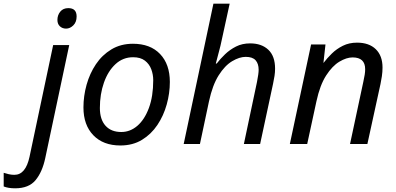

<svg xmlns="http://www.w3.org/2000/svg" viewBox="-146 -780 2145 1040"><path d="M212 -625Q192 -625 178.5 -637.5Q165 -650 165 -672Q165 -698 180.5 -717Q196 -736 224 -736Q269 -736 269 -691Q269 -660 251 -642.5Q233 -625 212 -625ZM-64 240Q-101 240 -126 230V156Q-114 160 -99 163.5Q-84 167 -68 167Q-7 167 14 69L142 -536H229L99 77Q83 152 46.5 196Q10 240 -64 240Z M506 8Q413 8 359.5 -47.5Q306 -103 306 -198Q306 -260 323 -321Q340 -382 373.5 -432Q407 -482 457.5 -512.5Q508 -543 574 -543Q668 -543 721 -487.5Q774 -432 774 -336Q774 -275 757 -214Q740 -153 706.5 -103Q673 -53 623 -22.5Q573 8 506 8ZM511 -65Q559 -65 598 -98.5Q637 -132 660.5 -195Q684 -258 684 -346Q684 -376 673.5 -404.5Q663 -433 639 -451.5Q615 -470 575 -470Q520 -470 479.5 -432.5Q439 -395 417 -332.5Q395 -270 395 -195Q395 -133 425.5 -99Q456 -65 511 -65Z M849 0 1010 -760H1098L1055 -563Q1049 -533 1040 -500.5Q1031 -468 1023 -436H1028Q1047 -461 1073 -486Q1099 -511 1132.5 -528Q1166 -545 1209 -545Q1271 -545 1307.5 -510.5Q1344 -476 1344 -408Q1344 -389 1341 -369Q1338 -349 1333 -326L1263 0H1175L1246 -336Q1255 -381 1255 -402Q1255 -435 1238.5 -453.5Q1222 -472 1185 -472Q1151 -472 1111.5 -448.5Q1072 -425 1038.5 -372Q1005 -319 986 -231L937 0Z M1424 0 1539 -539H1617L1606 -440H1607Q1626 -465 1651.5 -490Q1677 -515 1711 -532Q1745 -549 1788 -549Q1853 -549 1889.5 -513.5Q1926 -478 1926 -414Q1926 -391 1922.5 -367Q1919 -343 1915 -325L1844 0H1750L1822 -337Q1827 -360 1829.5 -375.5Q1832 -391 1832 -405Q1832 -469 1764 -469Q1731 -469 1692.5 -446Q1654 -423 1620.5 -371Q1587 -319 1568 -231L1518 0Z"/></svg>

Font: Noto IKEA Latin
Style: Italic
Weight: 400
Italic angle: -12°
Designer: Monotype Design Team
Foundry: Monotype Imaging Inc.
Version: Version 1.0